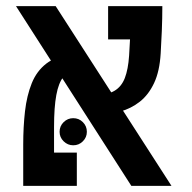

<svg xmlns="http://www.w3.org/2000/svg" viewBox="-20 -606 626 626"><path d="M408.2 0 32.2 -585.9H161.6L539.1 0ZM92.3 0V-108.4H230.5V0ZM55.7 0Q55.7 -15.1 55.7 -49.3Q55.7 -83.5 55.7 -134.8Q55.7 -191.9 61.5 -243.2Q67.4 -294.4 83.5 -334.5Q99.6 -374.5 131.3 -398.9Q163.1 -423.3 215.8 -427.2L228.5 -378.4Q202.6 -375 186.8 -355.5Q170.9 -335.9 163.6 -296.1Q156.2 -256.3 156.2 -191.4Q156.2 -166 156.2 -136.5Q156.2 -106.9 156.2 -78.6Q156.2 -50.3 156.2 -29.1Q156.2 -7.8 156.2 0ZM298.8 -232.9 291 -296.4Q330.1 -296.4 353 -309.8Q376 -323.2 387 -351.6Q397.9 -379.9 400.9 -424.3Q403.3 -463.4 405.5 -505.4Q407.7 -547.4 407.7 -585.9H509.3Q509.3 -547.4 507.6 -505.1Q505.9 -462.9 503.9 -432.1Q500.5 -373.5 482.4 -335.2Q464.4 -296.9 435.8 -274.4Q407.2 -252 372.1 -242.4Q336.9 -232.9 298.8 -232.9ZM332.5 -477.5V-585.9H504.9L480.5 -477.5ZM218.8 -132.3Q200.7 -132.3 187.5 -145.3Q174.3 -158.2 174.3 -176.3Q174.3 -194.8 187.5 -207.8Q200.7 -220.7 218.8 -220.7Q237.3 -220.7 250.2 -207.8Q263.2 -194.8 263.2 -176.3Q263.2 -158.2 250.2 -145.3Q237.3 -132.3 218.8 -132.3Z"/></svg>

Font: Cascadia Mono Medium
Style: Regular
Weight: 500
Monospace: yes
Designer: Aaron Bell
Foundry: Saja Typeworks
Version: Version 2407.024